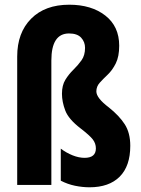

<svg xmlns="http://www.w3.org/2000/svg" viewBox="-20 -785 599 815"><path d="M486 -591Q486 -545 471.5 -516Q457 -487 437.5 -468.5Q418 -450 403.5 -434Q389 -418 389 -397Q389 -369 442 -329Q486 -294 509.5 -257.5Q533 -221 533 -166Q533 -80 488 -35Q443 10 360 10Q330 10 298.5 3.5Q267 -3 238 -18V-154Q262 -136 288.5 -125.5Q315 -115 339 -115Q387 -115 387 -155Q387 -176 374 -193Q361 -210 322 -240Q271 -279 257 -316Q243 -353 243 -387Q243 -423 257.5 -446.5Q272 -470 291.5 -489Q311 -508 326 -529Q341 -550 341 -582Q341 -607 324.5 -625Q308 -643 273 -643Q198 -643 198 -528V0H53V-545Q53 -646 112 -705.5Q171 -765 274 -765Q368 -765 427 -719Q486 -673 486 -591Z"/></svg>

Font: Noto Sans Thai ExtCond ExtBd
Style: Regular
Weight: 800
Width: 2
Designer: Monotype Design Team
Foundry: Monotype Imaging Inc.
Version: Version 2.002; ttfautohint (v1.8.4.7-5d5b)